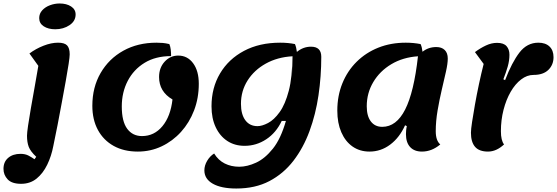

<svg xmlns="http://www.w3.org/2000/svg" viewBox="-74 -845 3197 1102"><path d="M243 -677Q203 -677 177 -694Q151 -711 151 -741Q151 -767 168.5 -786Q186 -805 213 -815Q240 -825 268 -825Q308 -825 334 -808Q360 -791 360 -762Q360 -724 325 -700.5Q290 -677 243 -677ZM47 210Q-6 210 -30 184.5Q-54 159 -54 124Q-54 84 -27 61Q0 38 44 38Q71 38 90.5 48.5Q110 59 124 69L134 55Q101 24 91 -2Q81 -28 81 -66Q81 -82 87 -123.5Q93 -165 103 -222.5Q113 -280 124.5 -343.5Q136 -407 146 -467L95 -538Q131 -565 175.5 -582.5Q220 -600 259 -600Q296 -600 311 -584.5Q326 -569 326 -533Q326 -519 320 -478.5Q314 -438 303.5 -380.5Q293 -323 281 -258Q269 -193 256.5 -128Q244 -63 232 -7Q221 51 197 100.5Q173 150 136 180Q99 210 47 210Z M717 25Q637 25 578.5 -7.5Q520 -40 488 -99Q456 -158 456 -238Q456 -344 503.5 -426Q551 -508 634 -554Q717 -600 824 -600Q843 -600 860 -598.5Q877 -597 898 -592Q904 -578 906 -560Q908 -542 908 -523Q819 -523 756 -484.5Q693 -446 659 -380.5Q625 -315 625 -234Q625 -148 656 -106Q687 -64 741 -64Q811 -64 858 -120.5Q905 -177 916 -274Q839 -319 839 -403Q839 -456 871 -491Q903 -526 949 -526Q1002 -526 1034.5 -482Q1067 -438 1067 -364Q1067 -282 1040 -211.5Q1013 -141 965 -88Q917 -35 853.5 -5Q790 25 717 25Z M1330 -8Q1273 -8 1230.5 -36Q1188 -64 1164 -115Q1140 -166 1140 -235Q1140 -341 1189 -423.5Q1238 -506 1326.5 -553Q1415 -600 1534 -600Q1580 -600 1619 -592Q1627 -573 1630 -547Q1666 -577 1711 -577Q1770 -577 1770 -519Q1770 -407 1754 -298Q1738 -189 1702.5 -92.5Q1667 4 1610 78Q1553 152 1472 194.5Q1391 237 1282 237Q1196 237 1147.5 209.5Q1099 182 1099 133Q1099 105 1115 78Q1131 51 1155 36Q1179 75 1216 93.5Q1253 112 1299 112Q1345 112 1396 88.5Q1447 65 1492.5 8Q1538 -49 1567 -151H1543Q1511 -83 1454 -45.5Q1397 -8 1330 -8ZM1604 -522 1605 -418Q1606 -468 1605 -522ZM1309 -249Q1309 -189 1334 -155Q1359 -121 1404 -121Q1430 -121 1464.5 -139Q1499 -157 1531 -201.5Q1563 -246 1583.5 -324Q1604 -402 1604 -522Q1518 -517 1451.5 -480Q1385 -443 1347 -383Q1309 -323 1309 -249Z M2047 25Q1991 25 1949.5 -4Q1908 -33 1885 -86Q1862 -139 1862 -210Q1862 -295 1891 -366.5Q1920 -438 1973 -490.5Q2026 -543 2097.5 -571.5Q2169 -600 2255 -600Q2299 -600 2340 -592Q2348 -575 2351 -548Q2385 -575 2430 -575Q2461 -575 2478.5 -558Q2496 -541 2496 -509Q2496 -480 2485.5 -433.5Q2475 -387 2461.5 -329.5Q2448 -272 2437.5 -210.5Q2427 -149 2427 -92Q2427 -38 2453 -16Q2404 25 2348 25Q2304 25 2280 -1Q2256 -27 2256 -75Q2256 -85 2257 -96.5Q2258 -108 2261 -121L2251 -126Q2219 -55 2165.5 -15Q2112 25 2047 25ZM2031 -235Q2031 -179 2054.5 -148Q2078 -117 2120 -117Q2201 -117 2251.5 -216.5Q2302 -316 2325 -522Q2238 -516 2172 -476.5Q2106 -437 2068.5 -374Q2031 -311 2031 -235Z M2727 25Q2676 25 2652.5 -2.5Q2629 -30 2629 -83Q2629 -102 2635.5 -145Q2642 -188 2652 -244.5Q2662 -301 2675 -362Q2688 -423 2702 -478L2652 -546Q2683 -569 2715 -584Q2747 -599 2779 -599Q2817 -599 2833.5 -580Q2850 -561 2850 -531Q2850 -497 2840 -462.5Q2830 -428 2815 -390L2825 -385Q2864 -487 2907.5 -543.5Q2951 -600 3016 -600Q3057 -600 3080 -578Q3103 -556 3103 -517Q3103 -473 3073.5 -444Q3044 -415 2988 -415Q2951 -415 2917 -389Q2883 -363 2857 -318Q2831 -273 2816 -214.5Q2801 -156 2801 -92Q2801 -39 2819 -16Q2775 25 2727 25Z"/></svg>

Font: Lemonada SemiBold
Style: Regular
Weight: 600
Designer: Mohamed Gaber (Arabic), Eduardo Tunni (Latin)
Foundry: Kief Type Foundry
Version: Version 4.005; ttfautohint (v1.8.3)